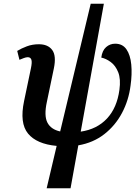

<svg xmlns="http://www.w3.org/2000/svg" viewBox="-20 -780 731 1037"><path d="M232 237 286 8Q178 -2 131.5 -58.5Q85 -115 110 -234L147 -411Q154 -444 149.5 -457.5Q145 -471 130 -471Q121 -471 109 -466.5Q97 -462 85 -457L73 -505Q96 -519 125.5 -530Q155 -541 190 -541Q239 -541 262 -510Q285 -479 271 -411L233 -229Q217 -155 236 -118Q255 -81 305 -70L470 -760H541L416 -69Q504 -82 558 -140Q612 -198 625 -295Q633 -353 618.5 -389.5Q604 -426 578 -445Q552 -464 527 -469Q532 -507 553 -525.5Q574 -544 602 -544Q642 -544 663 -513.5Q684 -483 689 -431.5Q694 -380 685 -317Q675 -238 639 -170Q603 -102 543.5 -55.5Q484 -9 403 5L361 237Z"/></svg>

Font: Noto Serif SemiCondensed SemiBold
Style: Italic
Weight: 600
Width: 4
Italic angle: -12°
Designer: Monotype Design Team
Foundry: Monotype Imaging Inc.
Version: Version 2.014; ttfautohint (v1.8.4.7-5d5b)